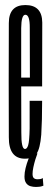

<svg xmlns="http://www.w3.org/2000/svg" viewBox="-20 -626 205 761"><path d="M79 3V-35.5Q64 -35.5 64.5 -101Q64 -166 64 -302Q64 -461.5 64 -514.5Q64.5 -567.5 80.5 -567.5Q98.5 -567.5 98 -515Q98 -463.5 98.5 -318.5H57.5V-283.5H147Q147 -293 147 -301.5Q147 -466 147.5 -536.5Q147 -606 80.5 -606Q15 -606 15 -534.5Q14.5 -462.5 14.5 -302Q14.5 -168 15 -82Q14.5 3 79 3ZM79 -35.5V3Q110.5 3 125 -17Q139 -37 143.5 -92Q147 -146.5 147 -226.5H97.5Q97.5 -166.5 97.5 -116Q96.5 -65.5 91.5 -50Q87 -35.5 79 -35.5ZM122.5 115Q129.5 115 135.8 114.2Q142 113.5 146.2 112Q150.5 110.5 152 110L149.5 79.5Q149 80.5 145.5 82Q142 83.5 137.2 84Q132.5 84.5 128 84.5Q119.5 84.5 114.2 80Q109 75.5 109 63.5Q109 52.5 112.2 37Q115.5 21.5 120.2 6Q125 -9.5 128.5 -18H101.5Q98.5 -9.5 92.2 6Q86 21.5 81.5 39.8Q77 58 77 73.5Q77 91 83.8 100Q90.5 109 100.8 112Q111 115 122.5 115Z"/></svg>

Font: Anybody UltraCondensed Light
Style: Regular
Weight: 300
Width: 1
Version: Version 1.113;gftools[0.9.25]